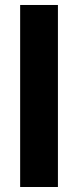

<svg xmlns="http://www.w3.org/2000/svg" viewBox="-20 -747 312 767"><path d="M60.5 -727.1H211.4V0H60.5Z"/></svg>

Font: My Font
Style: Bold
Weight: 500
Designer: Rasmus Andersson
Foundry: rsms
Version: Version 0.001